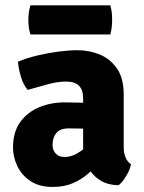

<svg xmlns="http://www.w3.org/2000/svg" viewBox="-20 -704 553 738"><path d="M30 -136.5Q30 -197 58 -235.2Q86 -273.5 131.2 -292Q176.5 -310.5 228 -310.5Q250.5 -310.5 284.8 -309.5Q319 -308.5 346.5 -303V-204Q325 -209 294.8 -209.8Q264.5 -210.5 244.5 -210.5Q211 -210.5 196.5 -192.8Q182 -175 182 -147Q182 -127 194.2 -113.8Q206.5 -100.5 228 -100.5Q258 -100.5 289 -122Q320 -143.5 341.5 -181L363.5 -82Q344 -59 319 -36.8Q294 -14.5 260.5 0Q227 14.5 182 14.5Q130.5 14.5 96.8 -8.2Q63 -31 46.5 -65.8Q30 -100.5 30 -136.5ZM483.5 -72.5Q479.5 -51.5 465 -27.5Q450.5 -3.5 436 8Q392 7 363.2 -12Q334.5 -31 319.2 -58.8Q304 -86.5 299.5 -113V-327Q299.5 -358 283.8 -374.2Q268 -390.5 234 -390.5Q202 -390.5 164 -380.2Q126 -370 86.5 -358.5Q70 -377.5 60.8 -407.8Q51.5 -438 49 -467Q83 -481 124 -490.8Q165 -500.5 205.5 -505.8Q246 -511 278 -511Q322 -511 362.5 -494.8Q403 -478.5 429.2 -441.2Q455.5 -404 455.5 -340.5V-137Q455.5 -115.5 462.5 -99Q469.5 -82.5 483.5 -72.5ZM97 -571.5Q92.5 -586.5 90.8 -599Q89 -611.5 89 -627.5Q89 -642 90.8 -655Q92.5 -668 97 -683.5H404Q408 -668 409.5 -657Q411 -646 411 -629Q411 -612.5 409.5 -599.5Q408 -586.5 404 -571.5Z"/></svg>

Font: Signika Light
Style: Bold
Weight: 700
Version: Version 2.003;gftools[0.9.32]